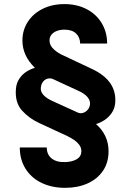

<svg xmlns="http://www.w3.org/2000/svg" viewBox="-20 -757 630 924"><path d="M290 -614.3Q270 -614.3 253.7 -608.2Q237.3 -602.1 227.8 -590.3Q218.3 -578.6 218.3 -562Q218.3 -538.6 239 -519.5Q259.8 -500.5 286.6 -489.3L422.4 -425.3Q544.9 -368.2 534.2 -258.8Q531.2 -232.4 516.6 -211.9Q502 -191.4 482.2 -178.7Q462.4 -166 443.8 -160.6L442.4 -159.7Q502.4 -106.9 502.4 -28.8Q502.4 25.9 475.3 65.4Q448.2 105 400.9 126Q353.5 147 293.9 147Q229.5 147 179.9 123Q130.4 99.1 102.8 54.9Q75.2 10.7 75.2 -47.4H205.1Q205.1 -12.7 229.2 6.1Q253.4 24.9 295.4 22.9Q327.1 22 349.1 9.3Q371.1 -3.4 371.6 -28.8Q371.6 -46.4 361.3 -60.1Q351.1 -73.7 337.4 -83Q323.7 -92.3 305.2 -101.6L169.4 -164.6Q120.1 -187 85.7 -225.3Q51.3 -263.7 56.6 -328.6Q58.6 -356.4 72.5 -377.4Q86.4 -398.4 106.2 -411.4Q126 -424.3 147 -430.2V-431.6Q87.9 -489.3 87.9 -562Q87.9 -611.8 113.8 -651.9Q139.6 -691.9 185.5 -714.6Q231.4 -737.3 290 -737.3Q350.6 -737.3 397.2 -712.9Q443.8 -688.5 469.7 -645.3Q495.6 -602.1 495.6 -547.4H365.7Q365.2 -577.6 345.9 -595.9Q326.7 -614.3 290 -614.3ZM355.5 -320.8 234.9 -376.5Q222.7 -381.8 209.7 -378.7Q196.8 -375.5 187.7 -364.5Q178.7 -353.5 176.8 -337.4Q173.3 -317.4 189 -300Q204.6 -282.7 235.4 -269.5L354.5 -215.3Q365.7 -210 378.9 -213.6Q392.1 -217.3 401.9 -228.5Q411.6 -239.7 413.1 -254.9Q415 -273.4 400.4 -290.5Q385.7 -307.6 355.5 -320.8Z"/></svg>

Font: Inter RS Variable
Style: Regular
Weight: 400
Designer: Rasmus Andersson (customised by Maria Ramos and Noel Pretorius)
Foundry: rsms
Version: Version 3.001;Glyphs 3.2.3 (3260)